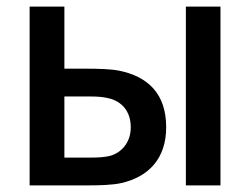

<svg xmlns="http://www.w3.org/2000/svg" viewBox="-20 -560 756 580"><path d="M249 0C279.5 0 319.5 -1 346.5 -7C429.5 -26 482 -81.5 482 -175.5C482 -276.5 427.5 -328.5 340 -346.5C315 -351.5 276.5 -352.5 245.5 -352.5H174.5V-540H69.5V0ZM646 0V-540H541.5V0ZM174.5 -268.5H255C271.5 -268.5 291.5 -267.5 309 -263C346.5 -254 375 -225 375 -175.5C375 -127.5 345 -98.5 313.5 -89.5C295 -84.5 272 -84 255 -84H174.5Z"/></svg>

Font: Manrope SemiBold
Style: Regular
Weight: 600
Designer: Mikhail Sharanda
Foundry: Mikhail Sharanda
Version: Version 4.505